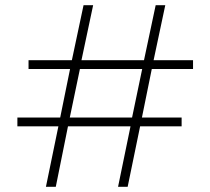

<svg xmlns="http://www.w3.org/2000/svg" viewBox="-20 -720 810 740"><path d="M302 -700H339L294 -488H535L580 -700H617L572 -488H724V-454H565L527 -267H680V-233H520L472 0H435L483 -233H242L195 0H157L205 -233H47V-267H212L250 -454H90V-488H257ZM249 -267H489L528 -454H288Z"/></svg>

Font: Albert Sans ExtraLight
Style: Regular
Weight: 250
Designer: Andreas Rasmussen
Foundry: a.Foundry
Version: Version 1.025